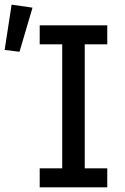

<svg xmlns="http://www.w3.org/2000/svg" viewBox="-42 -807 540 827"><path d="M129 0V-82H226V-616H129V-698H420V-616H323V-82H420V0ZM42 -584 -22 -592 8 -787 98 -774Z"/></svg>

Font: IBM Plex Sans Text
Style: Regular
Weight: 450
Designer: Mike Abbink, Paul van der Laan, Pieter van Rosmalen
Foundry: Bold Monday
Version: Version 3.005